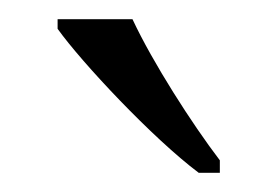

<svg xmlns="http://www.w3.org/2000/svg" viewBox="-20 -786 289 200"><path d="M187 -606H209V-619C180 -657 139 -721 118 -766H40V-756C65 -721 139 -642 187 -606Z"/></svg>

Font: Noto Serif Lao Light
Style: Regular
Weight: 300
Designer: Monotype Design Team
Foundry: Monotype Imaging Inc.
Version: Version 2.003